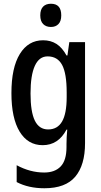

<svg xmlns="http://www.w3.org/2000/svg" viewBox="-20 -765 538 1025"><path d="M210 -550Q251 -550 281.5 -530.5Q312 -511 335 -469H340L350 -540H434V-1Q434 116 382 178Q330 240 217 240Q132 240 69 207V117Q141 156 216 156Q273 156 304 123.5Q335 91 335 20V4Q335 -11 336 -33Q337 -55 339 -73H335Q291 10 208 10Q129 10 85 -62Q41 -134 41 -268Q41 -404 86 -477Q131 -550 210 -550ZM234 -464Q189 -464 166 -413.5Q143 -363 143 -266Q143 -168 166 -121Q189 -74 237 -74Q287 -74 311.5 -116.5Q336 -159 336 -247V-271Q336 -373 311.5 -418.5Q287 -464 234 -464ZM252 -745Q307 -745 307 -683Q307 -652 292 -636.5Q277 -621 252 -621Q226 -621 210.5 -636.5Q195 -652 195 -683Q195 -714 210 -729.5Q225 -745 252 -745Z"/></svg>

Font: Avrile Sans Condensed Medium
Style: Regular
Weight: 500
Width: 3
Designer: Monotype Design Team
Foundry: Monotype Imaging Inc.
Version: Version 2.001;September 10, 2019;FontCreator 11.5.0.2425 64-